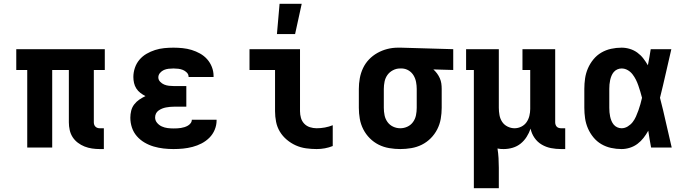

<svg xmlns="http://www.w3.org/2000/svg" viewBox="-20 -780 3640 1015"><path d="M529 8H507Q487 8 466.5 5Q446 2 427 -5.5Q408 -13 391.5 -25.5Q375 -38 364 -55Q353 -72 348.5 -92.5Q344 -113 344 -133V-410H256V0H124V-410H66V-520H534V-410H476V-133Q476 -127 478 -121Q480 -115 484.5 -110.5Q489 -106 495 -104Q501 -102 507 -102H529Z M897 8Q871 8 844.5 5Q818 2 792.5 -5.5Q767 -13 744 -26.5Q721 -40 703.5 -60Q686 -80 677.5 -105.5Q669 -131 669 -158Q669 -176 673.5 -194.5Q678 -213 689.5 -228Q701 -243 716.5 -253.5Q732 -264 749 -272Q735 -279 722 -289Q709 -299 700.5 -312.5Q692 -326 688.5 -341.5Q685 -357 685 -373Q685 -397 693 -421Q701 -445 717 -464Q733 -483 754.5 -495.5Q776 -508 799.5 -515.5Q823 -523 847.5 -525.5Q872 -528 897 -528Q921 -528 945.5 -525.5Q970 -523 993 -516Q1016 -509 1037.5 -497Q1059 -485 1075 -467Q1091 -449 1100 -426Q1109 -403 1109 -379V-373H977V-374Q977 -387 967.5 -396.5Q958 -406 946.5 -410.5Q935 -415 922.5 -416.5Q910 -418 897 -418Q884 -418 871 -416.5Q858 -415 846.5 -410Q835 -405 826 -394.5Q817 -384 817 -371Q817 -358 826.5 -348Q836 -338 848 -333Q860 -328 873.5 -326.5Q887 -325 900 -325H965V-216H900Q889 -216 878.5 -215Q868 -214 857.5 -212Q847 -210 837 -206Q827 -202 818 -195.5Q809 -189 804.5 -179.5Q800 -170 800 -159Q800 -143 810.5 -130.5Q821 -118 835.5 -111.5Q850 -105 865.5 -103Q881 -101 897 -101Q907 -101 917 -101.5Q927 -102 936.5 -103.5Q946 -105 955.5 -108Q965 -111 973.5 -116Q982 -121 988 -129Q994 -137 994 -147H1125V-143Q1125 -118 1115 -94Q1105 -70 1087 -52Q1069 -34 1046 -22Q1023 -10 998 -3.5Q973 3 948 5.5Q923 8 897 8Z M1654 8Q1626 8 1597.5 4Q1569 0 1543.5 -11.5Q1518 -23 1496 -41.5Q1474 -60 1459.5 -84Q1445 -108 1439.5 -136Q1434 -164 1434 -192V-410H1299V-520H1566V-192Q1566 -174 1571 -156.5Q1576 -139 1588.5 -126Q1601 -113 1618.5 -107.5Q1636 -102 1654 -102Q1676 -102 1697.5 -106Q1719 -110 1739 -118V-8Q1719 0 1697.5 4Q1676 8 1654 8ZM1444 -600 1458 -760H1575L1540 -600Z M2096 8Q2067 8 2037.5 3Q2008 -2 1982 -15Q1956 -28 1935 -49Q1914 -70 1900.5 -96.5Q1887 -123 1882 -152Q1877 -181 1877 -210V-310Q1877 -338 1882 -366Q1887 -394 1899 -419.5Q1911 -445 1930.5 -465.5Q1950 -486 1975 -500Q2000 -514 2027.5 -521Q2055 -528 2083 -528H2100L2376 -520V-410L2271 -413Q2282 -403 2290.5 -391.5Q2299 -380 2305 -366.5Q2311 -353 2313 -339Q2315 -325 2315 -310V-210Q2315 -181 2310 -152Q2305 -123 2291.5 -96.5Q2278 -70 2257 -49Q2236 -28 2210 -15Q2184 -2 2154.5 3Q2125 8 2096 8ZM2096 -102Q2116 -102 2134 -110.5Q2152 -119 2163.5 -135Q2175 -151 2179 -170.5Q2183 -190 2183 -210V-310Q2183 -328 2179.5 -346.5Q2176 -365 2166.5 -381Q2157 -397 2141 -407Q2125 -417 2106 -418H2094Q2075 -418 2057 -408.5Q2039 -399 2028 -383.5Q2017 -368 2013 -348.5Q2009 -329 2009 -310V-210Q2009 -190 2013 -170.5Q2017 -151 2028.5 -135Q2040 -119 2058 -110.5Q2076 -102 2096 -102Z M2485 215V-410H2444V-520H2617V-210Q2617 -191 2620.5 -171.5Q2624 -152 2634.5 -136Q2645 -120 2663 -111Q2681 -102 2700 -102Q2719 -102 2736 -110.5Q2753 -119 2763.5 -134Q2774 -149 2778.5 -167.5Q2783 -186 2783 -204V-410H2742V-520H2915V-133Q2915 -127 2917 -121Q2919 -115 2923 -110.5Q2927 -106 2933.5 -104Q2940 -102 2946 -102H2968V8H2946Q2919 8 2893 3Q2867 -2 2844 -15.5Q2821 -29 2805.5 -51.5Q2790 -74 2785 -100Q2777 -77 2764 -56.5Q2751 -36 2732.5 -21Q2714 -6 2690.5 1Q2667 8 2643 8Q2635 8 2626.5 7.5Q2618 7 2610 5Q2614 30 2615.5 56Q2617 82 2617 107V215Z M3266 8Q3238 8 3210.5 2Q3183 -4 3159 -18Q3135 -32 3117 -54Q3099 -76 3088 -101.5Q3077 -127 3073 -154.5Q3069 -182 3069 -210V-310Q3069 -338 3073 -365.5Q3077 -393 3088 -418.5Q3099 -444 3117 -466Q3135 -488 3159 -502Q3183 -516 3210.5 -522Q3238 -528 3266 -528Q3288 -528 3309.5 -521.5Q3331 -515 3349 -502Q3367 -489 3380.5 -471.5Q3394 -454 3405 -435Q3409 -456 3413 -477.5Q3417 -499 3420 -520H3529Q3514 -456 3499.5 -391.5Q3485 -327 3469 -263Q3486 -198 3500.5 -132Q3515 -66 3531 0H3422Q3418 -22 3414 -44.5Q3410 -67 3407 -89Q3396 -69 3382 -51Q3368 -33 3350 -19.5Q3332 -6 3310 1Q3288 8 3266 8ZM3266 -102Q3283 -102 3298.5 -111.5Q3314 -121 3324.5 -134.5Q3335 -148 3342 -164Q3349 -180 3355 -196.5Q3361 -213 3365.5 -229.5Q3370 -246 3374 -263Q3370 -279 3365 -295.5Q3360 -312 3354.5 -328Q3349 -344 3341.5 -359Q3334 -374 3323.5 -387.5Q3313 -401 3298 -409.5Q3283 -418 3266 -418Q3254 -418 3243 -413Q3232 -408 3224.5 -399Q3217 -390 3212.5 -379Q3208 -368 3205.5 -356.5Q3203 -345 3202 -333.5Q3201 -322 3201 -310V-210Q3201 -198 3202 -186.5Q3203 -175 3205.5 -163.5Q3208 -152 3212.5 -141Q3217 -130 3224.5 -121Q3232 -112 3243 -107Q3254 -102 3266 -102Z"/></svg>

Font: Iosevka HT Extrabold Extended
Style: Regular
Weight: 800
Width: 7
Monospace: yes
Designer: Belleve Invis
Foundry: Belleve Invis
Version: Version 32.3.0; ttfautohint (v1.8.4)